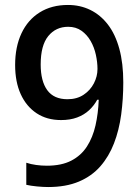

<svg xmlns="http://www.w3.org/2000/svg" viewBox="-20 -744 564 774"><path d="M477 -412Q477 -345 468.5 -282Q460 -219 439.5 -166Q419 -113 384.5 -73.5Q350 -34 298 -12Q246 10 174 10Q154 10 128.5 7.5Q103 5 86 1V-88Q104 -82 125.5 -79Q147 -76 169 -76Q228 -76 267.5 -96.5Q307 -117 330.5 -153.5Q354 -190 365 -238.5Q376 -287 378 -342H372Q359 -318 339 -299.5Q319 -281 291 -270.5Q263 -260 226 -260Q169 -260 127.5 -287.5Q86 -315 63.5 -364.5Q41 -414 41 -482Q41 -555 66.5 -609.5Q92 -664 140 -694Q188 -724 254 -724Q303 -724 344 -704Q385 -684 415 -645Q445 -606 461 -547.5Q477 -489 477 -412ZM255 -636Q205 -636 174.5 -598.5Q144 -561 144 -484Q144 -417 170.5 -380.5Q197 -344 252 -344Q290 -344 317 -362Q344 -380 358.5 -408Q373 -436 373 -466Q373 -493 366.5 -523Q360 -553 345.5 -578.5Q331 -604 308.5 -620Q286 -636 255 -636Z"/></svg>

Font: Noto Sans Hebrew SemiCondensed Medium
Style: Regular
Weight: 500
Width: 4
Designer: Monotype Design Team
Foundry: Monotype Imaging Inc.
Version: Version 2.003